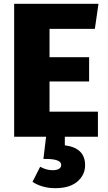

<svg xmlns="http://www.w3.org/2000/svg" viewBox="-20 -715 563 1004"><path d="M269 269Q201 269 150 236L190 157Q223 175 254 175Q300 175 300 147Q300 116 217 116H207L221 0H54V-695H495L476 -564H239V-416H446V-289H239V-131H492V0H319V45Q425 58 425 149Q425 200 384.5 234.5Q344 269 269 269Z"/></svg>

Font: Trujillo ExtraBold
Style: Regular
Weight: 800
Designer: Fira Sans original fonts by bBox Type GmbH, Carrois Corporate GbR, & Edenspiekermann AG / Changes by Cristiano Sobral
Foundry: Fira Sans original fonts by bBox Type GmbH, Carrois Corporate GbR, & Edenspiekermann AG / Changes by Cristiano Sobral
Version: Version 4.301;July 28, 2020;FontCreator 13.0.0.2655 64-bit